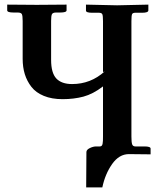

<svg xmlns="http://www.w3.org/2000/svg" viewBox="-20 -667 674 831"><path d="M548.8 -76.2Q548.8 -51.3 552 -42.2Q555.2 -33.2 565.9 -33.2H605Q631.8 -33.2 631.8 -23.9V1L538.1 0Q495.6 0 465.3 43Q435.1 85.9 422.9 144H353L354 -8.8Q354 -19 368.7 -26.1Q383.3 -33.2 396 -33.2H412.1Q417 -33.2 419.9 -35.9Q422.9 -38.6 424.1 -45.2Q425.3 -51.8 425.5 -58.1Q425.8 -64.5 425.8 -77.1V-293Q382.3 -259.8 341.1 -248.8Q299.8 -237.8 251 -237.8Q204.1 -237.8 169.7 -252Q135.3 -266.1 116 -291Q96.7 -315.9 87.4 -345.9Q78.1 -376 78.1 -412.1V-576.2Q78.1 -599.1 74.5 -606Q70.8 -612.8 56.2 -612.8H39.1Q11.2 -612.8 11.2 -622.1V-647L139.2 -646Q157.2 -646 203.6 -646.5Q250 -647 268.1 -647V-622.1Q268.1 -612.8 240.2 -612.8H223.1Q208.5 -612.8 204.8 -605.5Q201.2 -598.1 201.2 -576.2V-408.2Q201.2 -351.1 223.9 -327.1Q246.6 -303.2 292 -303.2Q372.6 -303.2 433.1 -357.9L425.8 -355V-575.2Q425.8 -598.6 422.9 -605.2Q419.9 -611.8 408.2 -611.8H378.9Q352.1 -611.8 352.1 -621.1V-647L486.8 -644Q504.9 -644.5 554.2 -645.5Q603.5 -646.5 622.1 -647V-622.1Q622.1 -611.8 595.2 -611.8H565.9Q554.7 -611.8 551.8 -606Q548.8 -600.1 548.8 -575.2Z"/></svg>

Font: Linux Libertine G
Style: Bold
Weight: 700
Designer: Philipp H. Poll
Foundry: Philipp H. Poll
Version: Version 5.0.3